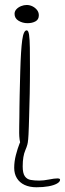

<svg xmlns="http://www.w3.org/2000/svg" viewBox="-20 -586 268 791"><path d="M78.5 22.5Q71.5 22.5 67 12.8Q62.5 3 60.8 -11Q59 -25 59 -38.5Q59 -50.5 59.2 -66.8Q59.5 -83 59.8 -103.2Q60 -123.5 60.2 -146Q60.5 -168.5 61 -193Q61.5 -217.5 62.2 -243Q63 -268.5 63.5 -293.5Q66 -380 71.5 -420.5Q77 -461 90 -461Q97 -461 99.8 -442.5Q102.5 -424 103 -388.8Q103.5 -353.5 103.5 -302.5Q103.5 -278 103.2 -252.2Q103 -226.5 102.5 -201Q102 -175.5 101.2 -151.5Q100.5 -127.5 100 -105.5Q99.5 -83.5 98.8 -65Q98 -46.5 97.5 -32.5Q97 -9.5 92.8 6.5Q88.5 22.5 78.5 22.5ZM93.5 -490.5Q73 -490.5 56.5 -500.5Q40 -510.5 40 -529Q40 -539.5 47.5 -547.8Q55 -556 66.8 -560.8Q78.5 -565.5 90 -565.5Q102.5 -565.5 114 -559.8Q125.5 -554 132.8 -544.5Q140 -535 140 -523Q140 -505.5 126.2 -498Q112.5 -490.5 93.5 -490.5ZM130 185.5Q102 185.5 81.2 175.8Q60.5 166 49.5 148Q38.5 130 38.5 105.5Q38.5 79.5 45.5 52.5Q52.5 25.5 60.5 5.5Q66 -7.5 70.8 -14.5Q75.5 -21.5 85 -21.5Q90.5 -21.5 93 -18.2Q95.5 -15 95.5 -9.5Q95.5 7.5 84.5 32.5Q73.5 57.5 73.5 99.5Q73.5 127.5 82.2 140Q91 152.5 106.2 155.2Q121.5 158 141.5 158Q160 158 182 153.5Q204 149 216.5 149Q221.5 149 224.5 150.2Q227.5 151.5 227.5 154.5Q227.5 163 214.8 170.2Q202 177.5 180 181.5Q158 185.5 130 185.5Z"/></svg>

Font: Gluten Thin Thin
Style: Regular
Weight: 250
Version: Version 1.300